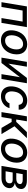

<svg xmlns="http://www.w3.org/2000/svg" viewBox="1738 -2332 604 4121"><g transform="rotate(90 2040.5 -271.0)"><path d="M26.3 0 117.2 -545.5H561.8L470.9 0H367.2L442.8 -453.8H205.3L129.6 0Z M635.3 -274.9Q644.5 -332 668.7 -382.6Q692.8 -433.2 730.3 -471.1Q767.8 -508.9 818.4 -530.7Q869 -552.6 930.8 -552.6Q989 -552.6 1033 -532Q1077.1 -511.4 1104.6 -473.7Q1132.1 -436.1 1141.9 -383.2Q1151.6 -330.3 1141.3 -265.6Q1135.3 -227.6 1122.5 -192.3Q1109.7 -157 1090.4 -126.2Q1071 -95.5 1045.8 -70.3Q1020.6 -45.1 989.9 -27Q959.2 -8.9 922.9 1.1Q886.7 11 845.9 11Q767.8 11 715.9 -24.9Q662.6 -61.8 642 -124.5Q621.4 -187.1 635.3 -274.9ZM740.1 -172.2Q744.3 -150.9 753 -133.5Q761.7 -116.1 775.6 -103.9Q789.4 -91.6 808.4 -84.9Q827.4 -78.1 851.9 -78.1Q892.8 -78.1 924.4 -95.2Q956 -112.2 978.9 -139.9Q1001.8 -167.6 1016.2 -202.9Q1030.5 -238.3 1036.6 -274.9Q1044.7 -328.1 1036.2 -369.3Q1032 -390.6 1023.1 -408Q1014.2 -425.4 1000.5 -437.9Q986.9 -450.3 968 -457Q949.2 -463.8 924.7 -463.8Q883.9 -463.8 852.1 -446.7Q820.3 -429.7 797.4 -401.6Q774.5 -373.6 760.1 -338.2Q745.7 -302.9 740.1 -266Q732.2 -214.8 740.1 -172.2Z M1307.2 -545.5H1410.9L1345.5 -148.8L1651.6 -545.5H1766L1675.1 0H1571L1636.7 -397L1331.3 0H1216.3Z M1838.4 -270.2Q1844.5 -308.6 1857.6 -344.5Q1870.7 -380.3 1890.3 -411.8Q1909.8 -443.2 1935.5 -469.1Q1961.3 -495 1992.5 -513.5Q2023.8 -532 2060.5 -542.3Q2097.3 -552.6 2138.5 -552.6Q2232.2 -552.6 2284.8 -502.5Q2338.1 -452.1 2333.1 -369.3H2229.8Q2227.6 -408.4 2201.7 -435.4Q2175.1 -463.1 2125 -463.1Q2059.7 -463.1 2008.9 -411.9Q1983.3 -386 1968 -352.1Q1952.8 -318.2 1945.7 -272.7Q1937.9 -226.9 1942.1 -192.5Q1946.4 -158 1962.4 -131.4Q1993.6 -78.8 2061.4 -78.8Q2084.2 -78.8 2104.9 -85.2Q2125.7 -91.6 2143.3 -103.7Q2160.9 -115.8 2174.7 -133.2Q2188.6 -150.6 2197.1 -172.6H2300.8Q2289.4 -132.8 2266.3 -99.3Q2243.3 -65.7 2210.2 -41.2Q2177.2 -16.7 2135.7 -2.8Q2094.1 11 2045.8 11Q1967 11 1915.8 -25.2Q1890.3 -43 1872.3 -68.2Q1854.4 -93.4 1844.6 -124.6Q1834.9 -155.9 1833.3 -192.6Q1831.7 -229.4 1838.4 -270.2Z M2476.6 -545.5H2582.7L2544.4 -316.8H2595.5L2813.9 -545.5H2945.3L2689.6 -280.2L2856.9 0H2725.1L2597.3 -218H2528.1L2491.8 0H2385.7Z M2960.2 -274.9Q2969.5 -332 2993.6 -382.6Q3017.8 -433.2 3055.2 -471.1Q3092.7 -508.9 3143.3 -530.7Q3193.9 -552.6 3255.7 -552.6Q3313.9 -552.6 3358 -532Q3402 -511.4 3429.5 -473.7Q3457 -436.1 3466.8 -383.2Q3476.6 -330.3 3466.3 -265.6Q3460.2 -227.6 3447.4 -192.3Q3434.7 -157 3415.3 -126.2Q3396 -95.5 3370.7 -70.3Q3345.5 -45.1 3314.8 -27Q3284.1 -8.9 3247.9 1.1Q3211.6 11 3170.8 11Q3092.7 11 3040.8 -24.9Q2987.6 -61.8 2967 -124.5Q2946.4 -187.1 2960.2 -274.9ZM3065 -172.2Q3069.2 -150.9 3077.9 -133.5Q3086.6 -116.1 3100.5 -103.9Q3114.3 -91.6 3133.3 -84.9Q3152.3 -78.1 3176.8 -78.1Q3217.7 -78.1 3249.3 -95.2Q3280.9 -112.2 3303.8 -139.9Q3326.7 -167.6 3341.1 -202.9Q3355.5 -238.3 3361.5 -274.9Q3369.7 -328.1 3361.2 -369.3Q3356.9 -390.6 3348 -408Q3339.1 -425.4 3325.5 -437.9Q3311.8 -450.3 3293 -457Q3274.1 -463.8 3249.6 -463.8Q3208.8 -463.8 3177 -446.7Q3145.2 -429.7 3122.3 -401.6Q3099.4 -373.6 3085 -338.2Q3070.7 -302.9 3065 -266Q3057.2 -214.8 3065 -172.2Z M3541.2 0 3632.1 -545.5H3858Q3949.9 -545.5 3997.9 -506Q4045.5 -466.6 4034.1 -399.9Q4030.2 -375.7 4019 -356.7Q4007.8 -337.7 3990.8 -323.7Q3973.7 -309.7 3951.7 -300.4Q3929.7 -291.2 3904.1 -286.2Q3957.4 -280.2 3991.5 -244Q4025.9 -207.4 4015.6 -147Q4004.6 -82 3948.2 -41.2Q3891 0 3801.8 0ZM3655.9 -88.8H3816.8Q3836.6 -88.8 3853.2 -93.8Q3869.7 -98.7 3882.1 -107.8Q3894.5 -116.8 3902.3 -129.8Q3910.2 -142.8 3912.3 -158.7Q3919 -197.4 3900.6 -218.9Q3882.1 -240.4 3842.3 -240.4H3681.5ZM3693.9 -318.2H3821Q3843.4 -318.2 3862 -323.2Q3880.7 -328.1 3894.7 -337.2Q3908.7 -346.2 3917.6 -359.4Q3926.5 -372.5 3929 -388.5Q3931.8 -404.1 3927.2 -416.5Q3922.6 -429 3911.4 -437.7Q3900.2 -446.4 3882.8 -451Q3865.4 -455.6 3843 -455.6H3717Z"/></g></svg>

Font: Inter P Medium
Style: Italic
Weight: 500
Italic angle: 9.39999°
Designer: Rasmus Andersson
Foundry: rsms
Version: Version 3.018;git-588b23468